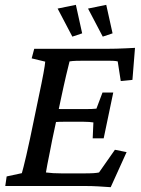

<svg xmlns="http://www.w3.org/2000/svg" viewBox="-20 -777 591 802"><path d="M442.4 4.9Q418 2.9 390.6 1.5Q363.3 0 340.8 0H2L7.8 -40L71.3 -53.7Q74.2 -63.5 78.6 -81.1Q83 -98.6 89.8 -127.4Q96.7 -156.2 105.5 -198.2L141.6 -372.1Q155.3 -436.5 161.6 -471.2Q168 -505.9 168.9 -519.5L112.3 -533.2L123 -573.2H431.6Q447.3 -573.2 466.3 -573.7Q485.4 -574.2 505.9 -575.2Q526.4 -576.2 543.9 -577.1L533.2 -443.4L484.4 -438.5L471.7 -520.5Q462.9 -522.5 453.1 -522.9Q443.4 -523.4 432.6 -523.4H331.1Q312.5 -523.4 297.9 -522.9Q283.2 -522.5 270.5 -520.5Q269.5 -516.6 265.6 -500.5Q261.7 -484.4 256.3 -462.4Q251 -440.4 246.1 -417.5Q241.2 -394.5 237.3 -377L198.2 -193.4Q194.3 -172.9 188.5 -143.6Q182.6 -114.3 177.7 -89.4Q172.9 -64.5 171.9 -56.6Q187.5 -54.7 202.6 -53.7Q217.8 -52.7 239.3 -52.7H324.2Q356.4 -52.7 370.6 -53.7Q384.8 -54.7 393.6 -56.6L460 -151.4L508.8 -141.6ZM367.2 -199.2 370.1 -265.6Q364.3 -266.6 352.5 -267.6Q340.8 -268.6 323.2 -268.6H256.8Q243.2 -268.6 227.5 -268.1Q211.9 -267.6 197.3 -266.6L210 -322.3Q223.6 -321.3 238.3 -321.3Q252.9 -321.3 266.6 -321.3H334Q350.6 -321.3 363.3 -321.8Q376 -322.3 382.8 -323.2L408.2 -390.6H453.1L413.1 -199.2ZM409.2 -624 347.7 -741.2 423.8 -756.8 450.2 -637.7ZM282.2 -624 220.7 -741.2 296.9 -756.8 323.2 -637.7Z"/></svg>

Font: Crimson Pro Medium
Style: Italic
Weight: 500
Italic angle: -12°
Designer: Jacques Le Bailly
Foundry: Baron von Fonthausen
Version: Version 1.003